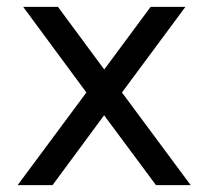

<svg xmlns="http://www.w3.org/2000/svg" viewBox="-20 -537 604 557"><path d="M533.1 0H432.5L282 -202.6L132.5 0H31.2L230.6 -268.7L47.3 -517H148.2L282.4 -335.4L416.9 -517H517.8L333.8 -268.7Z"/></svg>

Font: Public Sans Thin
Style: Regular
Weight: 100
Designer: The Public Sans project authors (U.S. Web Design System). Libre Franklin designed by Pablo Impallari and Rodrigo Fuenzal
Version: Version 1.008